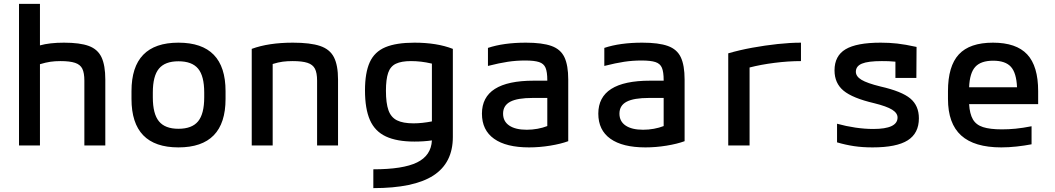

<svg xmlns="http://www.w3.org/2000/svg" viewBox="-20 -750 5440 990"><path d="M415 -334Q415 -374 404.5 -395.5Q394 -417 367 -426Q340 -435 292 -435Q263 -435 239.5 -431.5Q216 -428 186 -419V0H78V-730H186V-516Q236 -530 310 -530Q392 -530 438 -513Q484 -496 503.5 -454.5Q523 -413 523 -340V0H415Z M900 10Q658 10 658 -240V-280Q658 -530 900 -530Q1143 -530 1143 -280V-240Q1143 10 900 10ZM900 -86Q970 -86 1001.5 -124.5Q1033 -163 1033 -248V-273Q1033 -358 1001.5 -396Q970 -434 900 -434Q831 -434 799.5 -396Q768 -358 768 -273V-248Q768 -163 799.5 -124.5Q831 -86 900 -86Z M1278 -498Q1365 -530 1490 -530Q1580 -530 1630.5 -513Q1681 -496 1702 -454.5Q1723 -413 1723 -340V0H1615V-334Q1615 -374 1604 -395.5Q1593 -417 1565.5 -426Q1538 -435 1489 -435Q1461 -435 1438 -432Q1415 -429 1386 -420V0H1278Z M1905 123Q2058 123 2130.5 87.5Q2203 52 2207 -26Q2186 -23 2163.5 -21.5Q2141 -20 2117 -20Q2026 -20 1969.5 -46.5Q1913 -73 1887.5 -131Q1862 -189 1862 -284Q1862 -375 1886.5 -429Q1911 -483 1967 -506.5Q2023 -530 2117 -530Q2233 -530 2315 -498V-44Q2315 90 2214.5 155Q2114 220 1905 220ZM2207 -124V-422Q2177 -429 2151 -432Q2125 -435 2099 -435Q2050 -435 2021.5 -421.5Q1993 -408 1981.5 -374.5Q1970 -341 1970 -282Q1970 -218 1983 -181.5Q1996 -145 2027 -129.5Q2058 -114 2112 -114Q2156 -114 2207 -124Z M2708 10Q2590 10 2527.5 -34.5Q2465 -79 2465 -164Q2465 -334 2732 -334H2802V-337Q2802 -379 2793 -400.5Q2784 -422 2759.5 -430Q2735 -438 2688 -438Q2642 -438 2598.5 -431.5Q2555 -425 2496 -410V-503Q2577 -530 2692 -530Q2776 -530 2823.5 -513Q2871 -496 2890.5 -454.5Q2910 -413 2910 -340V-22Q2872 -8 2817 1Q2762 10 2708 10ZM2802 -245H2727Q2648 -245 2611 -225.5Q2574 -206 2574 -164Q2574 -124 2606 -102.5Q2638 -81 2696 -81Q2724 -81 2751.5 -86Q2779 -91 2802 -100Z M3308 10Q3190 10 3127.5 -34.5Q3065 -79 3065 -164Q3065 -334 3332 -334H3402V-337Q3402 -379 3393 -400.5Q3384 -422 3359.5 -430Q3335 -438 3288 -438Q3242 -438 3198.5 -431.5Q3155 -425 3096 -410V-503Q3177 -530 3292 -530Q3376 -530 3423.5 -513Q3471 -496 3490.5 -454.5Q3510 -413 3510 -340V-22Q3472 -8 3417 1Q3362 10 3308 10ZM3402 -245H3327Q3248 -245 3211 -225.5Q3174 -206 3174 -164Q3174 -124 3206 -102.5Q3238 -81 3296 -81Q3324 -81 3351.5 -86Q3379 -91 3402 -100Z M3735 -475Q3793 -492 3859 -504Q3925 -516 3990 -523Q4055 -530 4110 -530V-435Q4045 -435 3974 -426Q3903 -417 3845 -402V0H3735Z M4479 10Q4427 10 4383.5 3.5Q4340 -3 4296 -16V-112Q4343 -99 4391 -92Q4439 -85 4483 -85Q4608 -85 4608 -144Q4608 -167 4580 -184.5Q4552 -202 4487 -218Q4376 -244 4329.5 -282.5Q4283 -321 4283 -387Q4283 -462 4340 -496Q4397 -530 4521 -530Q4565 -530 4606 -525.5Q4647 -521 4706 -508L4705 -348H4597V-432Q4578 -434 4561 -434.5Q4544 -435 4527 -435Q4456 -435 4424.5 -422Q4393 -409 4393 -380Q4393 -356 4422 -338.5Q4451 -321 4520 -304Q4630 -279 4674 -242Q4718 -205 4718 -140Q4718 -63 4660.5 -26.5Q4603 10 4479 10Z M5143 10Q5004 10 4936 -51.5Q4868 -113 4868 -240V-280Q4868 -409 4924 -469.5Q4980 -530 5100 -530Q5220 -530 5276.5 -469.5Q5333 -409 5333 -280V-213H4977Q4980 -163 4996.5 -134.5Q5013 -106 5049 -94.5Q5085 -83 5146 -83Q5181 -83 5217 -86.5Q5253 -90 5299 -99V-6Q5263 1 5222 5.5Q5181 10 5143 10ZM4977 -300H5224Q5221 -374 5192.5 -405.5Q5164 -437 5101 -437Q5038 -437 5009 -405.5Q4980 -374 4977 -300Z"/></svg>

Font: M PLUS Code Latin 60 Medium
Style: Regular
Weight: 500
Width: 7
Monospace: yes
Designer: Coji Morishita
Foundry: UNDERFOREST DESIGN
Version: Version 1.005; ttfautohint (v1.8.3)